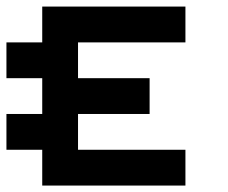

<svg xmlns="http://www.w3.org/2000/svg" viewBox="-20 -576 707 596"><path d="M555.6 -555.6V-444.4H222.2V-333.3H444.4V-222.2H222.2V-111.1H555.6V0H111.1V-111.1H0V-222.2H111.1V-333.3H0V-444.4H111.1V-555.6Z"/></svg>

Font: Pixeloid Sans
Style: Bold
Weight: 700
Monospace: yes
Designer: GGBot
Version: 0.3